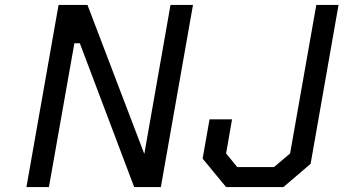

<svg xmlns="http://www.w3.org/2000/svg" viewBox="-20 -757 1390 777"><path d="M1127 0H895L800 -115L828 -274H919L895 -136L940 -81H1089L1154 -136L1260 -737H1350L1237 -94ZM87 0 217 -737H334L564 -134L670 -737H761L631 0H523L303 -582H281L178 0Z"/></svg>

Font: Tomorrow
Style: Italic
Weight: 400
Italic angle: -10°
Designer: Tony de Marco, Monica Rizzolli
Foundry: Just in Type
Version: Version 2.002